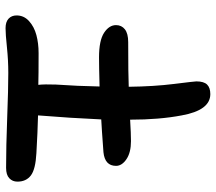

<svg xmlns="http://www.w3.org/2000/svg" viewBox="-62 -668 763 678"><g transform="rotate(-90 319.0 -329.5)"><path d="M159.2 -248Q119.1 -248 95.5 -263.9Q71.8 -279.8 71.8 -300.8Q71.8 -340.3 120.1 -345.2Q206.1 -351.6 235.8 -353Q240.7 -461.9 250 -576.2Q191.9 -577.6 116.2 -582Q59.6 -585 37.8 -601.6Q16.1 -618.2 16.1 -648.9Q16.1 -666.5 28.1 -677.7Q40 -689 64.9 -689Q139.2 -689 241.7 -685.1Q344.2 -681.2 399.9 -681.2Q444.3 -681.2 490.5 -686Q536.6 -690.9 558.1 -690.9Q580.1 -690.9 591.6 -680.2Q603 -669.4 603 -651.9Q603 -626 583 -607.9Q563 -589.8 533.7 -582Q504.4 -574.2 470.2 -574.2Q392.1 -574.2 357.9 -575.2Q360.4 -553.2 358.9 -513.2Q353.5 -436.5 352.1 -358.9Q420.4 -360.8 455.1 -360.8Q514.6 -360.8 541.7 -343Q568.8 -325.2 568.8 -300.8Q568.8 -281.2 554 -269.5Q539.1 -257.8 508.8 -257.8Q394 -257.8 351.1 -255.9Q352.1 -167.5 361.1 -95.5Q370.1 -23.4 370.1 -17.1Q370.1 9.3 358.9 20.8Q347.7 32.2 325.2 32.2Q268.1 32.2 250 -68.8Q234.9 -147.9 234.9 -251Q185.1 -248 159.2 -248Z"/></g></svg>

Font: Shantell Sans Bouncy
Style: Regular
Weight: 500
Designer: Stephen Nixon, Anya Danilova, Shantell Martin
Foundry: Arrow Type
Version: Version 1.006;[9816181b4]